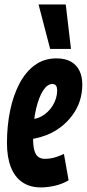

<svg xmlns="http://www.w3.org/2000/svg" viewBox="-20 -808 379 838"><path d="M100.6 -284.8Q114.6 -285.2 131.5 -289.2Q148.4 -293.2 160.4 -299.6Q192.2 -317.4 210.6 -348.1Q229 -378.8 229.4 -411.6Q229.4 -428.6 223.9 -435Q218.4 -441.4 208.8 -441.4Q187.4 -441.8 168.6 -413.5Q149.8 -385.2 137.5 -333.1Q125.2 -281 124.4 -210.2Q124 -172.6 129.9 -151.8Q135.8 -131 147.6 -122.9Q159.4 -114.8 175.4 -114.8Q187.8 -114.8 200.9 -116.8Q214 -118.8 228.6 -123.8Q243.2 -128.8 259 -136.2L279.4 -21Q252.2 -4.8 219.7 2.6Q187.2 10 158.8 10Q110.6 10 77.5 -12.6Q44.4 -35.2 27.4 -78.6Q10.4 -122 10.4 -184.2Q10.4 -258 24 -324.6Q37.6 -391.2 64.7 -442.8Q91.8 -494.4 132.1 -523.8Q172.4 -553.2 226 -553.2Q265 -553.2 290.1 -538.6Q315.2 -524 327.2 -498.4Q339.2 -472.8 339.2 -439.2Q339.2 -363 295.4 -304.3Q251.6 -245.6 182.6 -218.2Q158.4 -209 131.8 -203.5Q105.2 -198 77.8 -197.6ZM198.9 -594.5 148.3 -788.5H267L289.8 -594.5Z"/></svg>

Font: Georama
Style: Italic
Weight: 400
Width: 2
Italic angle: -9°
Designer: Jean-Baptiste Levee
Foundry: Production Type
Version: Version 1.000